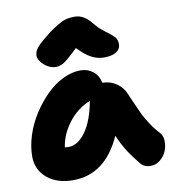

<svg xmlns="http://www.w3.org/2000/svg" viewBox="-88 -874 880 962"><g transform="rotate(-10 352.0 -393.0)"><path d="M221.2 -564Q189.5 -564 161.6 -588.1Q133.8 -612.3 133.8 -638.2Q133.8 -656.7 149.7 -676.8Q165.5 -696.8 224.1 -742.2Q270 -774.4 294.7 -785.2Q319.3 -795.9 355 -795.9Q402.8 -795.9 439.9 -748Q462.9 -718.8 492.9 -696.8Q522.9 -674.8 536.9 -660.6Q550.8 -646.5 550.8 -622.1Q550.8 -597.2 528.6 -583Q506.3 -568.8 465.8 -568.8Q434.1 -568.8 403.1 -584.7Q372.1 -600.6 335 -640.1Q282.7 -589.8 262.2 -576.9Q241.7 -564 221.2 -564ZM207 9.8Q126 9.8 75.4 -32.2Q24.9 -74.2 24.9 -143.1Q24.9 -194.3 42.7 -249.8Q60.5 -305.2 91.6 -353.5Q122.6 -401.9 161.6 -441.2Q200.7 -480.5 246.8 -503.2Q293 -525.9 336.9 -525.9Q374 -525.9 400.9 -504.6Q427.7 -483.4 435.1 -445.8Q475.1 -445.3 505.9 -424.3Q536.6 -403.3 549.8 -372.1Q557.6 -354.5 575.7 -313Q593.8 -271.5 602.8 -253.2Q611.8 -234.9 631.8 -204.3Q651.9 -173.8 676.8 -147Q690.9 -131.8 691.9 -105.5Q692.9 -79.1 682.9 -54.4Q672.9 -29.8 651.1 -11.5Q629.4 6.8 602.1 6.8Q569.3 6.8 550.8 -16.1Q517.6 -56.2 495.1 -91.8Q472.7 -127.4 453.1 -172.9Q371.1 9.8 207 9.8ZM213.9 -158.2Q260.3 -158.2 299.8 -212.6Q339.4 -267.1 357.9 -367.2Q293 -341.3 248.5 -283.9Q204.1 -226.6 193.8 -159.2Q200.7 -158.2 213.9 -158.2Z"/></g></svg>

Font: Shantell Sans Normal
Style: Regular
Weight: 800
Designer: Stephen Nixon, Anya Danilova, Shantell Martin
Foundry: Arrow Type
Version: Version 1.006;[559af2be0]